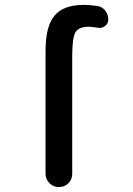

<svg xmlns="http://www.w3.org/2000/svg" viewBox="-20 -760 540 780"><path d="M165 -53.7V-552.7Q165 -653.3 201.7 -696.8Q238.3 -740.2 320.3 -740.2Q345.7 -740.2 377 -735.4Q395.5 -732.4 407.7 -716.8Q419.9 -701.2 419.9 -679.7Q419.9 -664.1 406.2 -653.8Q392.6 -643.6 376 -647.5Q349.6 -651.4 341.8 -651.4Q299.8 -651.4 286.6 -628.9Q273.4 -606.4 273.4 -532.2V-53.7Q273.4 -31.2 257.8 -15.6Q242.2 0 219.2 0Q196.3 0 180.7 -16.1Q165 -32.2 165 -53.7Z"/></svg>

Font: Rounded Mgen+ 2m medium
Style: Regular
Weight: 500
Designer: [Source Han Sans]
Ryoko NISHIZUKA  (kana & ideographs); Paul D. Hunt (Latin, Greek & Cyrillic); Wenlong ZHANG  (bopomofo
Version: Version 1.059.20150602